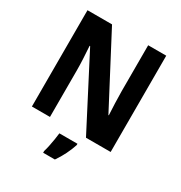

<svg xmlns="http://www.w3.org/2000/svg" viewBox="-212 -863 1161 1233"><g transform="rotate(30 369.0 -246.5)"><path d="M661 0H478L207 -523H203Q206 -482 208.5 -433.5Q211 -385 211 -344V0H77V-714H259L530 -198H533Q531 -236 529 -284.5Q527 -333 527 -371V-714H661ZM450 71Q438 108 419 146.5Q400 185 375 221H288V208Q294 189 299.5 162.5Q305 136 309.5 108.5Q314 81 316 61H450Z"/></g></svg>

Font: Noto Sans Hebrew SemiCondensed
Style: Bold
Weight: 700
Width: 4
Designer: Monotype Design Team
Foundry: Monotype Imaging Inc.
Version: Version 2.004; ttfautohint (v1.8.4.7-5d5b)